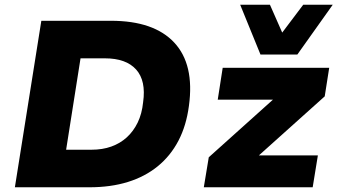

<svg xmlns="http://www.w3.org/2000/svg" viewBox="-20 -793 1429 813"><path d="M43 0 155 -705H450Q632 -705 718 -612.5Q804 -520 780 -345Q769 -261 735.5 -197Q702 -133 648 -89Q594 -45 521.5 -22.5Q449 0 359 0ZM260 -159H367Q414 -159 451.5 -172.5Q489 -186 517 -211.5Q545 -237 563 -274Q581 -311 586 -360Q599 -451 556.5 -498.5Q514 -546 424 -546H321ZM843 0 864 -127 1177 -408 1165 -371H902L923 -506H1374L1355 -385L1035 -98L1048 -135H1326L1304 0ZM1083 -562 997 -773H1123L1175 -655L1264 -773H1389L1239 -562Z"/></svg>

Font: Nunito Sans 7pt Black
Style: Italic
Weight: 900
Italic angle: -9°
Version: Version 3.101;gftools[0.9.27]